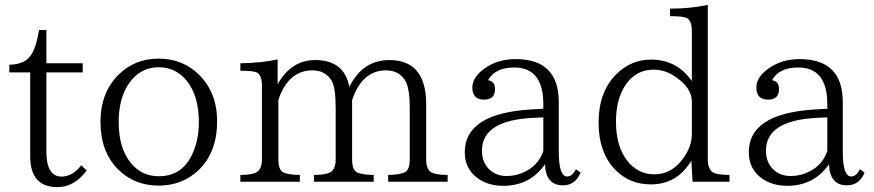

<svg xmlns="http://www.w3.org/2000/svg" viewBox="-20 -750 3558 782"><path d="M333 -55.2Q282.2 12.2 213.9 12.2Q103 12.2 103 -113.8V-455.1H18.1V-486.3Q80.1 -487.8 105 -523.9Q127 -554.7 139.2 -627.9H168.9V-492.2H316.9V-455.1H168.9V-132.8Q168.9 -30.8 231 -30.8Q275.4 -30.8 311 -77.1Z M626.5 -511.2Q725.1 -511.2 792 -444.3Q864.3 -372.1 864.3 -255.4Q864.3 -132.3 792 -60.1Q724.6 5.9 626.5 5.9Q527.3 5.9 460.9 -60.1Q389.2 -132.3 389.2 -253.4Q389.2 -372.1 462.4 -445.3Q528.3 -511.2 626.5 -511.2ZM626.5 -476.1Q552.2 -476.1 507.3 -413.1Q463.4 -352.5 463.4 -252.9Q463.4 -148.4 511.2 -88.4Q555.2 -32.2 626.5 -32.2Q715.3 -32.2 757.3 -110.4Q790 -171.9 790 -252Q790 -357.4 742.2 -418.9Q697.3 -476.1 626.5 -476.1Z M1803.2 -9.8H1561V-37.6Q1599.1 -37.6 1623 -45.9Q1648.9 -53.2 1648.9 -101.1V-309.1Q1648.9 -388.2 1631.8 -419.4Q1606.4 -463.4 1552.2 -463.4Q1454.6 -463.4 1414.1 -342.3V-101.1Q1414.1 -55.7 1436 -46.9Q1458.5 -37.6 1502 -37.6V-9.8H1258.8V-37.6Q1293.9 -37.6 1314.9 -43.9Q1347.2 -52.7 1347.2 -101.1V-310.1Q1347.2 -392.6 1331.1 -420.4Q1305.7 -463.4 1252.9 -463.4Q1154.3 -463.4 1113.8 -343.3V-101.1Q1113.8 -55.7 1135.7 -46.9Q1158.7 -37.6 1201.2 -37.6V-9.8H959V-37.6Q994.6 -37.6 1014.2 -43.9Q1046.9 -52.7 1046.9 -101.1V-399.9Q1046.9 -447.3 1022.9 -456.1Q1006.3 -461.9 959 -461.9V-492.2Q1047.4 -493.7 1110.8 -508.3V-407.2Q1166.5 -505.4 1263.7 -505.4Q1382.3 -505.4 1402.8 -396Q1457 -505.4 1565.9 -505.4Q1715.8 -505.4 1715.8 -325.2V-101.1Q1715.8 -53.7 1744.1 -44.9Q1763.7 -37.6 1802.2 -37.6H1803.2Z M2344.7 -46.9Q2322.8 4.9 2272.9 4.9Q2202.6 4.9 2199.7 -81.1Q2138.7 6.8 2029.8 6.8Q1963.9 6.8 1919.9 -28.3Q1873 -65.9 1873 -130.4Q1873 -287.6 2142.1 -304.2L2192.9 -307.1V-325.2Q2192.9 -475.1 2074.7 -475.1Q1996.1 -475.1 1967.8 -423.3Q1996.1 -418.9 1996.1 -387.2Q1996.1 -344.2 1952.1 -344.2Q1903.8 -344.2 1903.8 -393.1Q1903.8 -434.1 1949.7 -468.3Q2004.4 -509.3 2080.1 -509.3Q2255.9 -509.3 2255.9 -334V-130.9Q2255.9 -31.2 2290 -31.2Q2311 -31.2 2325.7 -61ZM2192.9 -135.3V-272L2150.9 -270Q1942.9 -259.8 1942.9 -136.2Q1942.9 -90.3 1971.7 -61Q2000 -33.2 2043 -33.2Q2101.1 -33.2 2147.9 -69.3Q2179.2 -94.7 2192.9 -135.3Z M2951.2 -9.8H2800.8L2795.9 -95.7Q2737.8 1 2630.9 1Q2545.9 1 2487.8 -56.6Q2418 -127 2418 -251Q2418 -375.5 2489.7 -447.3Q2549.8 -507.3 2631.8 -507.3Q2736.3 -507.3 2797.9 -419.9V-622.1Q2797.9 -668.9 2774.9 -677.7Q2759.8 -684.1 2709 -684.1V-714.8Q2791 -714.8 2862.8 -730V-102.1Q2862.8 -55.2 2890.1 -44.9Q2909.7 -37.6 2951.2 -37.6ZM2797.9 -203.1V-335Q2797.9 -390.1 2736.8 -433.1Q2693.4 -466.3 2641.1 -466.3Q2572.3 -466.3 2529.8 -407.2Q2488.8 -348.1 2488.8 -254.4Q2488.8 -153.3 2535.6 -94.2Q2579.1 -40 2645 -40Q2716.3 -40 2762.7 -105Q2797.9 -153.8 2797.9 -203.1Z M3501.5 -46.9Q3479.5 4.9 3429.7 4.9Q3359.4 4.9 3356.4 -81.1Q3295.4 6.8 3186.5 6.8Q3120.6 6.8 3076.7 -28.3Q3029.8 -65.9 3029.8 -130.4Q3029.8 -287.6 3298.8 -304.2L3349.6 -307.1V-325.2Q3349.6 -475.1 3231.4 -475.1Q3152.8 -475.1 3124.5 -423.3Q3152.8 -418.9 3152.8 -387.2Q3152.8 -344.2 3108.9 -344.2Q3060.5 -344.2 3060.5 -393.1Q3060.5 -434.1 3106.4 -468.3Q3161.1 -509.3 3236.8 -509.3Q3412.6 -509.3 3412.6 -334V-130.9Q3412.6 -31.2 3446.8 -31.2Q3467.8 -31.2 3482.4 -61ZM3349.6 -135.3V-272L3307.6 -270Q3099.6 -259.8 3099.6 -136.2Q3099.6 -90.3 3128.4 -61Q3156.7 -33.2 3199.7 -33.2Q3257.8 -33.2 3304.7 -69.3Q3335.9 -94.7 3349.6 -135.3Z"/></svg>

Font: I.Ming
Style: Regular
Weight: 400
Designer: Ichiten Fonts Project
Version: Version 6.11; Dec 27, 2019